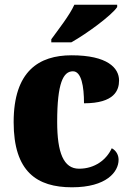

<svg xmlns="http://www.w3.org/2000/svg" viewBox="-20 -786 559 816"><path d="M198 -619V-606H283C349 -643 455 -721 478 -756V-766H296C276 -721 226 -658 198 -619ZM286 10C433 10 484 -56 484 -107C484 -127 474 -146 455 -156C433 -108 384 -69 316 -69C250 -69 223 -137 223 -268C223 -434 249 -483 290 -483C326 -483 337 -419 337 -347C467 -347 486 -403 486 -444C486 -497 437 -551 284 -551C146 -551 38 -484 38 -267C38 -56 137 10 286 10Z"/></svg>

Font: Noto Serif Ethiopic SemiCondensed Black
Style: Regular
Weight: 900
Width: 4
Designer: Monotype Design Team
Foundry: Monotype Imaging Inc.
Version: Version 2.102